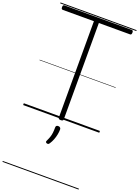

<svg xmlns="http://www.w3.org/2000/svg" viewBox="-304 -1260 1456 2010"><g transform="rotate(20 424.0 -255.0)"><path d="M423 14Q396 14 396 -5V-1078H49Q41 -1078 36.5 -1083.5Q32 -1089 32 -1103Q32 -1117 36.5 -1122.5Q41 -1128 49 -1128H799Q807 -1128 811.5 -1123Q816 -1118 816 -1104Q816 -1090 811.5 -1084Q807 -1078 799 -1078H451V-5Q451 5 444.5 9.5Q438 14 423 14ZM368 292Q358 287 356.5 280.5Q355 274 362 261Q374 236 381.5 213.5Q389 191 392 165.5Q395 140 395 105Q395 94 401 87.5Q407 81 421 81Q436 81 443.5 89Q451 97 451 108Q451 135 445 165.5Q439 196 427.5 225.5Q416 255 400 279Q394 289 387 292.5Q380 296 368 292ZM0 623H848V633H0ZM0 -20H848V0H0ZM0 -505H848V-500H0ZM0 -1143H848V-1133H0Z"/></g></svg>

Font: Playwrite CL Guides
Style: Regular
Weight: 400
Designer: Veronika Burian, José Scaglione
Foundry: TypeTogether
Version: Version 1.003